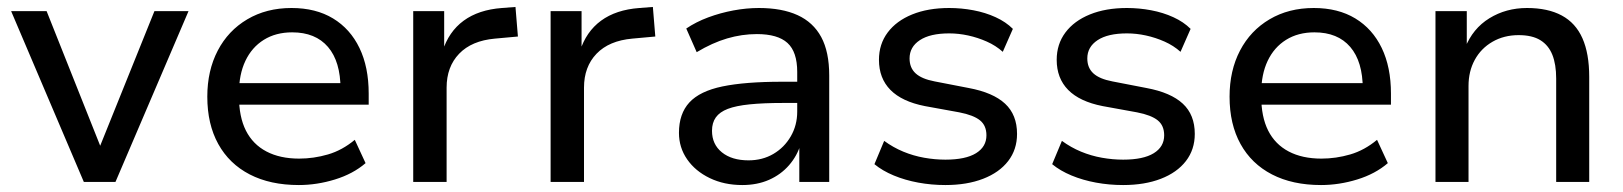

<svg xmlns="http://www.w3.org/2000/svg" viewBox="-20 -523 4667 552"><path d="M221 0 12 -491H114L276 -84H260L424 -491H522L312 0Z M839 9Q757 9 698 -21.5Q639 -52 607.5 -109Q576 -166 576 -245Q576 -320 606 -377.5Q636 -435 691 -467.5Q746 -500 818 -500Q888 -500 937.5 -470Q987 -440 1013.5 -385Q1040 -330 1040 -254V-222H649V-284H976L959 -267Q959 -346 923 -388Q887 -430 820 -430Q773 -430 738.5 -408.5Q704 -387 685.5 -348Q667 -309 667 -255V-247Q667 -187 687 -147.5Q707 -108 746 -87.5Q785 -67 840 -67Q882 -67 923 -79Q964 -91 1000 -121L1031 -54Q995 -23 943 -7Q891 9 839 9Z M1168 0V-491H1257V-375H1252Q1270 -432 1313 -463.5Q1356 -495 1423 -500L1462 -503L1469 -418L1403 -412Q1336 -406 1300 -368.5Q1264 -331 1264 -271V0Z M1563 0V-491H1652V-375H1647Q1665 -432 1708 -463.5Q1751 -495 1818 -500L1857 -503L1864 -418L1798 -412Q1731 -406 1695 -368.5Q1659 -331 1659 -271V0Z M2114 9Q2062 9 2020.5 -11Q1979 -31 1955.5 -65Q1932 -99 1932 -141Q1932 -196 1962 -228.5Q1992 -261 2057 -274.5Q2122 -288 2228 -288H2287V-227H2231Q2175 -227 2135.5 -223Q2096 -219 2072.5 -210Q2049 -201 2038 -185.5Q2027 -170 2027 -147Q2027 -108 2055.5 -85Q2084 -62 2132 -62Q2172 -62 2203.5 -80.5Q2235 -99 2253.5 -131Q2272 -163 2272 -202V-316Q2272 -374 2244 -399.5Q2216 -425 2156 -425Q2113 -425 2070.5 -412.5Q2028 -400 1983 -373L1953 -441Q1981 -460 2016 -473Q2051 -486 2088.5 -493Q2126 -500 2162 -500Q2228 -500 2273 -479.5Q2318 -459 2341 -416.5Q2364 -374 2364 -306V0H2278V-109H2282Q2272 -75 2248.5 -48Q2225 -21 2191 -6Q2157 9 2114 9Z M2698 9Q2658 9 2620 2Q2582 -5 2549.5 -18.5Q2517 -32 2494 -51L2522 -118Q2548 -99 2577 -87Q2606 -75 2637 -69.5Q2668 -64 2698 -64Q2756 -64 2786 -82.5Q2816 -101 2816 -134Q2816 -162 2797.5 -177Q2779 -192 2738 -200L2639 -218Q2573 -231 2540 -264.5Q2507 -298 2507 -351Q2507 -396 2532 -429.5Q2557 -463 2602.5 -481.5Q2648 -500 2709 -500Q2744 -500 2778.5 -493.5Q2813 -487 2842.5 -473.5Q2872 -460 2892 -440L2863 -374Q2843 -392 2817 -403.5Q2791 -415 2763.5 -421Q2736 -427 2709 -427Q2654 -427 2624.5 -407.5Q2595 -388 2595 -355Q2595 -328 2612.5 -312Q2630 -296 2667 -289L2765 -270Q2835 -257 2869.5 -225Q2904 -193 2904 -138Q2904 -93 2878.5 -60Q2853 -27 2806.5 -9Q2760 9 2698 9Z M3209 9Q3169 9 3131 2Q3093 -5 3060.5 -18.5Q3028 -32 3005 -51L3033 -118Q3059 -99 3088 -87Q3117 -75 3148 -69.5Q3179 -64 3209 -64Q3267 -64 3297 -82.5Q3327 -101 3327 -134Q3327 -162 3308.5 -177Q3290 -192 3249 -200L3150 -218Q3084 -231 3051 -264.5Q3018 -298 3018 -351Q3018 -396 3043 -429.5Q3068 -463 3113.5 -481.5Q3159 -500 3220 -500Q3255 -500 3289.5 -493.5Q3324 -487 3353.5 -473.5Q3383 -460 3403 -440L3374 -374Q3354 -392 3328 -403.5Q3302 -415 3274.5 -421Q3247 -427 3220 -427Q3165 -427 3135.5 -407.5Q3106 -388 3106 -355Q3106 -328 3123.5 -312Q3141 -296 3178 -289L3276 -270Q3346 -257 3380.5 -225Q3415 -193 3415 -138Q3415 -93 3389.5 -60Q3364 -27 3317.5 -9Q3271 9 3209 9Z M3778 9Q3696 9 3637 -21.5Q3578 -52 3546.5 -109Q3515 -166 3515 -245Q3515 -320 3545 -377.5Q3575 -435 3630 -467.5Q3685 -500 3757 -500Q3827 -500 3876.5 -470Q3926 -440 3952.5 -385Q3979 -330 3979 -254V-222H3588V-284H3915L3898 -267Q3898 -346 3862 -388Q3826 -430 3759 -430Q3712 -430 3677.5 -408.5Q3643 -387 3624.5 -348Q3606 -309 3606 -255V-247Q3606 -187 3626 -147.5Q3646 -108 3685 -87.5Q3724 -67 3779 -67Q3821 -67 3862 -79Q3903 -91 3939 -121L3970 -54Q3934 -23 3882 -7Q3830 9 3778 9Z M4107 0V-491H4197V-385H4192Q4214 -441 4262 -470.5Q4310 -500 4370 -500Q4430 -500 4470 -478.5Q4510 -457 4529.5 -413Q4549 -369 4549 -302V0H4454V-297Q4454 -338 4443 -365.5Q4432 -393 4408.5 -407.5Q4385 -422 4346 -422Q4304 -422 4271 -403Q4238 -384 4220 -351Q4202 -318 4202 -276V0Z"/></svg>

Font: Nunito Sans 12pt ExtraLight 10pt Medium
Style: Regular
Weight: 500
Version: Version 3.101;gftools[0.9.27]